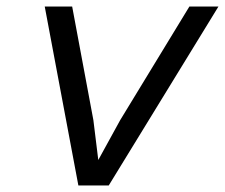

<svg xmlns="http://www.w3.org/2000/svg" viewBox="-20 -568 690 588"><path d="M220 0 117 -548H201L266 -200L281 -78L348 -200L560 -548H649L313 0Z"/></svg>

Font: Azeret Mono Thin Light
Style: Italic
Weight: 300
Italic angle: -12°
Version: Version 1.002